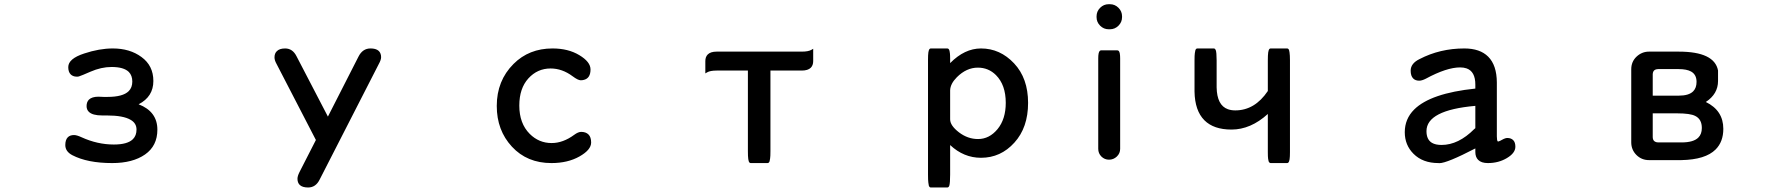

<svg xmlns="http://www.w3.org/2000/svg" viewBox="-20 -729 8283 890"><path d="M622.6 -245.6Q709.5 -211.9 709.5 -127.9Q709.5 -52.7 652.3 -12.9Q595.2 26.9 500 26.9Q385.3 26.9 314.9 -9.8Q282.7 -26.9 282.7 -56.6Q282.7 -81.1 294.4 -92.8Q304.7 -103 323.2 -103Q335.9 -103 357.9 -92.8Q431.6 -59.1 507.8 -59.1Q571.3 -59.1 596.2 -84Q612.8 -100.6 612.8 -128.4Q612.8 -157.7 585.9 -173.3Q551.8 -193.8 475.1 -193.8H453.6Q408.7 -193.8 391.6 -210.9Q381.3 -221.2 381.3 -237.3Q381.3 -255.9 392.1 -267.1Q406.2 -280.8 436.5 -280.8L460 -279.8H478.5Q549.8 -279.8 576.7 -306.6Q593.3 -323.2 593.3 -351.1Q593.3 -378.9 577.1 -395.5Q553.7 -418.5 497.1 -418.5Q449.2 -418.5 398.9 -396.5Q358.9 -378.9 345.2 -374.5Q341.8 -373.5 337.2 -373.5Q332.5 -373.5 326.7 -374.5Q314.9 -377 307.6 -384.3Q296.4 -395.5 296.4 -418Q296.4 -457 370.1 -481Q440.4 -504.4 502.9 -504.4Q582 -504.4 635.7 -464.8Q690.9 -424.8 690.9 -353.5Q690.9 -280.8 622.6 -245.6Z M1697.3 -504.4Q1735.4 -504.4 1744.1 -479.5Q1746.6 -472.7 1746.6 -463.9Q1746.6 -451.7 1736.3 -433.1L1461.9 103Q1443.8 140.1 1408.2 140.1Q1381.3 140.1 1369.1 127.9Q1358.9 117.7 1358.9 99.6Q1358.9 87.4 1368.2 68.8L1444.3 -80.1L1261.7 -433.1Q1252.4 -449.7 1252.4 -462.9Q1252.4 -481.4 1263.2 -491.7Q1275.4 -504.4 1301.8 -504.4Q1336.4 -504.4 1354.5 -468.3Q1427.2 -328.1 1500 -188.5L1641.6 -466.3Q1660.6 -504.4 1697.3 -504.4Z M2541 -504.4Q2613.8 -504.4 2665 -473.6Q2717.3 -442.4 2717.3 -407.2Q2717.3 -366.7 2687 -358.9Q2680.2 -356.9 2671.9 -356.9Q2659.2 -356.9 2634.3 -375.5Q2585.9 -411.6 2532.2 -411.6Q2471.2 -411.6 2429.2 -365.5Q2387.2 -319.3 2387.2 -239.7Q2387.2 -156.7 2435.5 -108.4Q2478 -65.9 2537.1 -65.9Q2589.8 -65.9 2641.6 -104Q2660.2 -117.7 2673.8 -117.7Q2695.8 -117.7 2708 -105.5Q2720.2 -93.3 2720.2 -68.4Q2720.2 -34.2 2666 -3.7Q2611.8 26.9 2536.1 26.9Q2423.3 26.9 2353 -49.1Q2282.7 -125 2282.7 -237.8Q2282.7 -355 2360.4 -432.6Q2432.1 -504.4 2541 -504.4Z M3446.8 -401.9H3301.8Q3272 -401.9 3257.8 -393.6L3249.5 -388.7V-445.8Q3249.5 -465.3 3260.7 -476.6Q3273.9 -489.7 3301.8 -489.7H3696.3Q3727.1 -489.7 3741.2 -498L3749.5 -502.9V-445.8Q3749.5 -426.3 3738.3 -415Q3725.1 -401.9 3696.3 -401.9H3551.3V-28.3Q3551.3 -3.9 3549.8 5.4Q3548.3 14.6 3547.4 18.3Q3546.4 22 3543.9 24.4Q3541.5 26.9 3538.1 26.9H3460Q3456.5 26.9 3454.1 24.4Q3450.2 20.5 3448.5 8.3Q3446.8 -3.9 3446.8 -28.3Z M4384.3 -175.8Q4384.3 -147 4425 -115.7Q4465.8 -84.5 4513.7 -84.5Q4565.9 -84.5 4604 -130.4Q4642.1 -176.8 4642.1 -252.4Q4642.1 -335.4 4596.7 -380.9Q4562 -415.5 4512.7 -415.5Q4460 -415.5 4415.5 -371.1Q4385.3 -340.8 4384.3 -310.5ZM4527.3 2.4Q4447.3 2.4 4384.3 -56.6V80.1Q4384.3 119.1 4380.4 131.8Q4377.4 140.1 4371.1 140.1H4294.9Q4288.6 140.1 4285.6 131.8Q4284.7 127.4 4283.2 117.2Q4281.7 106.9 4281.7 80.1V-452.1Q4281.7 -475.1 4283.4 -486.6Q4285.2 -498 4289.1 -502Q4291.5 -504.4 4294.9 -504.4H4371.1Q4379.4 -504.4 4381.8 -491.2Q4383.8 -481.4 4384 -471.4Q4384.3 -461.4 4384.3 -456.1V-436.5Q4451.2 -504.4 4527.3 -504.4Q4615.7 -504.4 4680.7 -435.3Q4745.6 -366.2 4745.6 -252Q4745.6 -137.7 4682.1 -67.9Q4618.7 2.4 4527.3 2.4Z M5070.8 -39.1V-458Q5070.8 -486.3 5077.6 -492.7Q5080.1 -495.6 5084 -495.6H5159.2Q5163.1 -495.6 5166 -492.7Q5172.4 -486.3 5172.4 -458V-39.1Q5172.4 -18.1 5157 -3.4Q5141.6 11.2 5120.8 11.2Q5100.1 11.2 5085.4 -3.4Q5070.8 -18.1 5070.8 -39.1ZM5063 -649.4V-653.3Q5063 -676.3 5079.6 -692.9Q5096.2 -709.5 5119.1 -709.5H5125Q5147.9 -709.5 5164.6 -692.9Q5181.2 -676.3 5181.2 -653.3V-649.4Q5181.2 -626.5 5164.6 -609.9Q5147.9 -593.3 5125 -593.3H5119.1Q5096.2 -593.3 5079.6 -609.9Q5063 -626.5 5063 -649.4Z M5706.1 -217.3Q5796.4 -217.3 5856.9 -307.1V-449.2Q5856.9 -473.6 5858.6 -485.8Q5860.4 -498 5864.3 -502Q5866.7 -504.4 5870.1 -504.4H5946.3Q5949.7 -504.4 5952.1 -502Q5954.6 -499.5 5955.6 -495.8Q5956.5 -492.2 5957.5 -486.3Q5959.5 -473.6 5959.5 -449.2V-23.4Q5959.5 -2 5957.8 9.3Q5956.1 20.5 5952.1 24.4Q5949.7 26.9 5946.3 26.9H5870.1Q5866.7 26.9 5864.3 24.4Q5861.8 22 5860.6 18.6Q5859.4 15.1 5858.2 6.6Q5856.9 -2 5856.9 -23.4V-200.7Q5777.3 -128.4 5688.5 -128.4Q5606 -128.4 5563 -171.4Q5518.6 -215.8 5517.1 -304.7V-449.2Q5517.1 -473.6 5518.6 -482.9Q5520 -492.2 5521 -495.8Q5522 -499.5 5524.4 -502Q5526.9 -504.4 5530.3 -504.4H5606.4Q5609.9 -504.4 5611.8 -502.2Q5613.8 -500 5615.2 -497.6Q5619.6 -487.3 5619.6 -449.2V-324.2Q5621.1 -240.7 5671.9 -222.7Q5687 -217.3 5706.1 -217.3Z M6818.8 -238.3Q6592.3 -218.3 6592.3 -121.1Q6592.3 -82 6617.7 -66.9Q6634.3 -57.1 6662.1 -57.1Q6740.7 -57.1 6814 -130.9L6818.8 -134.8ZM6966.8 -89.4Q6984.4 -89.4 6994.4 -79.3Q7004.4 -69.3 7004.4 -48.8Q7004.4 -19.5 6964.8 3.9Q6926.3 26.9 6877 26.9Q6846.7 26.9 6832 12.2Q6818.8 -1 6818.8 -24.4V-41Q6687 27.3 6652.3 27.3Q6649.4 27.3 6647.5 26.9Q6575.2 26.9 6532.2 -16.1Q6491.7 -56.6 6491.7 -116.2Q6491.7 -177.7 6535.2 -221.2Q6611.3 -296.9 6818.8 -318.4V-336.9Q6818.8 -397.9 6777.8 -412.1Q6765.1 -416.5 6748 -416.5Q6686 -416.5 6589.4 -364.3Q6571.3 -355 6558.6 -355Q6541 -355 6530.8 -365.2Q6519 -377 6519 -401.4Q6519 -435.1 6560.1 -455.1Q6654.8 -504.4 6767.6 -504.4Q6840.3 -504.4 6878.4 -466.3Q6918 -426.8 6918.5 -346.7V-96.7Q6918.5 -77.6 6922.9 -73.2Q6923.3 -72.8 6924.3 -73Q6925.3 -73.2 6926 -73.5Q6926.8 -73.7 6928 -74Q6929.2 -74.2 6930.4 -75Q6931.6 -75.7 6933.6 -76.2Q6937 -77.6 6940.9 -80.1Q6951.2 -85.9 6957 -87.6Q6962.9 -89.4 6966.8 -89.4Z M7641.1 -285.6H7761.7Q7808.6 -285.6 7828.6 -305.7Q7844.2 -321.3 7844.2 -349.6Q7844.2 -383.3 7818.8 -397.5Q7798.3 -408.7 7761.7 -408.7H7666Q7653.3 -408.2 7647.5 -402.3Q7641.6 -396.5 7641.1 -384.8ZM7774.4 -68.8Q7830.1 -68.8 7852.5 -91.3Q7868.7 -107.4 7868.7 -135.7Q7868.7 -176.3 7838.4 -191.4Q7815.4 -203.6 7753.9 -203.6H7641.1V-92.8Q7641.6 -77.6 7651.9 -72.3Q7657.2 -69.3 7666 -68.8ZM7887.2 -256.3Q7968.3 -216.8 7968.3 -131.8Q7968.3 -71.8 7932.6 -36.1Q7885.3 11.2 7773.4 13.2H7624Q7589.4 13.2 7565.4 -10.7Q7541.5 -34.7 7541.5 -69.3V-408.2Q7541.5 -442.9 7565.9 -466.3Q7590.8 -489.7 7624 -489.7H7761.7Q7927.2 -489.7 7943.8 -402.3V-401.9V-353.5Q7943.8 -293.5 7887.2 -256.3Z"/></svg>

Font: YuPearl-Medium
Style: Medium
Weight: 500
Designer: Max Yao
Foundry: Max-Everyday
Version: Version 1.011; ttfautohint (v1.8.3)